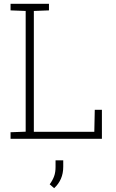

<svg xmlns="http://www.w3.org/2000/svg" viewBox="-20 -731 612 1011"><path d="M35.6 0V-34.7L115.2 -37.6V-673.3L35.6 -676.3V-710.9H115.2H158.2H237.8V-676.3L158.2 -673.3V-37.1H476.6L479 -152.8H516.6V0ZM265.1 259.8 241.7 239.7Q257.8 217.3 265.1 196.8Q272.5 176.3 272.5 147.9V113.3H313V147Q313 182.1 300.8 210.2Q288.6 238.3 265.1 259.8Z"/></svg>

Font: Roboto Slab ExtraLight
Style: Regular
Weight: 250
Designer: Google
Version: Version 2.000; ttfautohint (v1.8.1.43-b0c9)